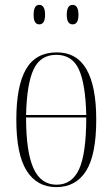

<svg xmlns="http://www.w3.org/2000/svg" viewBox="-20 -758 461 788"><path d="M211 10Q132 10 89.5 -57Q47 -124 47 -267Q47 -406 87 -474.5Q127 -543 213 -543Q295 -543 335 -473.5Q375 -404 375 -267Q375 -122 333 -56Q291 10 211 10ZM334 -286Q331 -414 303.5 -473.5Q276 -533 211 -533Q146 -533 118 -473.5Q90 -414 87 -286ZM212 0Q276 0 305 -64.5Q334 -129 334 -276H87Q87 -134 117.5 -67Q148 0 212 0ZM278 -658Q254 -658 254 -697Q254 -738 278 -738Q302 -738 302 -697Q302 -658 278 -658ZM141 -658Q118 -658 118 -697Q118 -738 141 -738Q165 -738 165 -697Q165 -658 141 -658Z"/></svg>

Font: Noto Serif Display ExtraCondensed ExtraLight
Style: Regular
Weight: 200
Width: 2
Designer: Monotype Design Team
Foundry: Monotype Imaging Inc.
Version: Version 2.009